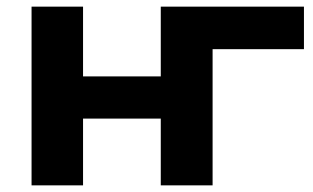

<svg xmlns="http://www.w3.org/2000/svg" viewBox="-20 -558 943 578"><path d="M75 0V-538H230V-328H464V-538H620V0H464V-201H230V0ZM464 0V-538H895V-410H619V0Z"/></svg>

Font: Montserrat Z
Style: Bold
Weight: 700
Designer: Julieta Ulanovsky
Foundry: Julieta Ulanovsky
Version: Version 8.000